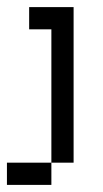

<svg xmlns="http://www.w3.org/2000/svg" viewBox="-82 -395 290 540"><path d="M0 -312.5V-375H62.5V-312.5ZM62.5 -312.5V-375H125V-312.5ZM62.5 -250V-312.5H125V-250ZM62.5 -187.5V-250H125V-187.5ZM62.5 -125V-187.5H125V-125ZM62.5 -62.5V-125H125V-62.5ZM62.5 0V-62.5H125V0ZM62.5 62.5V0H125V62.5ZM0 125V62.5H62.5V125ZM-62.5 125V62.5H0V125Z"/></svg>

Font: AprilSans
Style: Regular
Weight: 400
Designer: typesprite
Version: Version 1.001;PS 001.001;hotconv 1.0.88;makeotf.lib2.5.64775